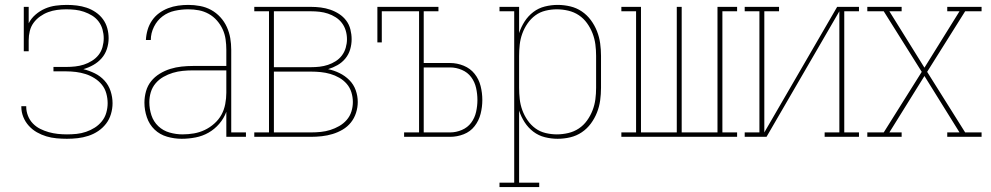

<svg xmlns="http://www.w3.org/2000/svg" viewBox="-20 -558 4040 783"><path d="M253 8Q232 8 210.5 6Q189 4 169 -2Q149 -8 130.5 -18.5Q112 -29 97.5 -45Q83 -61 75 -81Q67 -101 67 -122Q67 -123 67 -123.5Q67 -124 67 -125H87Q87 -124 87 -123.5Q87 -123 87 -122Q87 -104 94 -86Q101 -68 114 -54.5Q127 -41 144 -32.5Q161 -24 179 -19Q197 -14 215.5 -12Q234 -10 253 -10Q273 -10 292.5 -12Q312 -14 331 -20.5Q350 -27 366.5 -37.5Q383 -48 395.5 -63.5Q408 -79 413.5 -98.5Q419 -118 419 -137Q419 -157 413.5 -177Q408 -197 395.5 -212.5Q383 -228 365.5 -239Q348 -250 329 -256Q310 -262 290 -264.5Q270 -267 250 -267H198V-285H250Q268 -285 286.5 -287Q305 -289 322 -294.5Q339 -300 355 -310Q371 -320 382 -334Q393 -348 398 -366Q403 -384 403 -402Q403 -420 398 -438Q393 -456 382 -470.5Q371 -485 355.5 -494.5Q340 -504 322.5 -510Q305 -516 287 -518Q269 -520 250 -520Q250 -520 250 -520Q250 -520 250 -520Q231 -520 212.5 -517.5Q194 -515 176.5 -508.5Q159 -502 143.5 -491Q128 -480 117 -465Q106 -450 101.5 -431.5Q97 -413 97 -394V-349H77V-530H97V-463Q107 -483 125 -498.5Q143 -514 164 -523Q185 -532 207.5 -535Q230 -538 253 -538Q273 -538 293.5 -535.5Q314 -533 333.5 -526.5Q353 -520 370.5 -508Q388 -496 400 -479.5Q412 -463 417.5 -443Q423 -423 423 -402Q423 -402 423 -402Q423 -402 423 -402Q423 -380 416 -358.5Q409 -337 394.5 -320.5Q380 -304 360.5 -293Q341 -282 320 -276Q344 -270 366.5 -259Q389 -248 406 -229.5Q423 -211 431 -186.5Q439 -162 439 -137Q439 -115 432.5 -93Q426 -71 412.5 -53.5Q399 -36 380.5 -23.5Q362 -11 340.5 -4Q319 3 297 5.5Q275 8 253 8Z M721 8Q691 8 661.5 -0.5Q632 -9 610.5 -29.5Q589 -50 579 -79.5Q569 -109 569 -139Q569 -163 575.5 -186Q582 -209 596.5 -227Q611 -245 631.5 -257.5Q652 -270 674.5 -277Q697 -284 720.5 -286.5Q744 -289 767 -289H903V-355Q903 -376 900 -397.5Q897 -419 888 -438.5Q879 -458 864.5 -474.5Q850 -491 831 -501.5Q812 -512 791 -516Q770 -520 748 -520Q720 -520 692.5 -514Q665 -508 643 -491.5Q621 -475 608 -449Q595 -423 595 -395H575Q576 -416 582 -436.5Q588 -457 600 -474.5Q612 -492 629 -504.5Q646 -517 665.5 -524.5Q685 -532 706 -535Q727 -538 748 -538Q772 -538 796 -533.5Q820 -529 841 -517.5Q862 -506 878.5 -488Q895 -470 905 -448Q915 -426 919 -402.5Q923 -379 923 -355V-18H983V0H903V-102Q893 -75 874 -53Q855 -31 830.5 -17Q806 -3 777.5 2.5Q749 8 721 8ZM724 -10Q748 -10 771 -14Q794 -18 815 -28Q836 -38 854 -54Q872 -70 883 -90Q894 -110 898.5 -133.5Q903 -157 903 -180V-271H767Q746 -271 725.5 -269Q705 -267 685 -261Q665 -255 646.5 -244.5Q628 -234 614.5 -218Q601 -202 595 -182Q589 -162 589 -141Q589 -114 597.5 -88Q606 -62 625.5 -43.5Q645 -25 671.5 -17.5Q698 -10 724 -10Z M1017 0V-18H1077V-512H1017V-530H1248Q1268 -530 1288 -527.5Q1308 -525 1327 -518.5Q1346 -512 1363 -501Q1380 -490 1392 -474Q1404 -458 1409 -438Q1414 -418 1414 -398Q1414 -377 1408 -356.5Q1402 -336 1388.5 -319.5Q1375 -303 1356.5 -292.5Q1338 -282 1318 -276Q1342 -271 1364.5 -260Q1387 -249 1404.5 -231.5Q1422 -214 1430.5 -190.5Q1439 -167 1439 -142Q1439 -120 1432 -98Q1425 -76 1411 -58.5Q1397 -41 1377.5 -29.5Q1358 -18 1336.5 -11.5Q1315 -5 1292.5 -2.5Q1270 0 1248 0ZM1097 -284H1248Q1266 -284 1283.5 -286Q1301 -288 1317.5 -293.5Q1334 -299 1349 -308.5Q1364 -318 1374.5 -332Q1385 -346 1390 -363.5Q1395 -381 1395 -398Q1395 -416 1390 -433Q1385 -450 1374.5 -464Q1364 -478 1349 -487.5Q1334 -497 1317.5 -502.5Q1301 -508 1283.5 -510Q1266 -512 1248 -512H1097ZM1097 -18H1248Q1268 -18 1288 -20Q1308 -22 1327 -28Q1346 -34 1363.5 -44Q1381 -54 1394 -69Q1407 -84 1413 -103Q1419 -122 1419 -142Q1419 -162 1413 -181.5Q1407 -201 1394 -216Q1381 -231 1363.5 -241Q1346 -251 1327 -256.5Q1308 -262 1288 -264Q1268 -266 1248 -266H1097Z M1628 0V-18H1689V-512H1537V-385H1519V-530H1768V-512H1708V-301H1816Q1844 -301 1871 -290Q1898 -279 1915.5 -257Q1933 -235 1940 -207Q1947 -179 1947 -150Q1947 -122 1940 -94Q1933 -66 1915.5 -43.5Q1898 -21 1871 -10.5Q1844 0 1816 0ZM1708 -18H1816Q1840 -18 1863.5 -28Q1887 -38 1901.5 -57.5Q1916 -77 1921.5 -101.5Q1927 -126 1927 -150Q1927 -175 1921.5 -199.5Q1916 -224 1901.5 -243.5Q1887 -263 1863.5 -273Q1840 -283 1816 -283H1708Z M2017 205V187H2077V-512H2017V-530H2097V-423Q2105 -448 2119.5 -470.5Q2134 -493 2155 -509Q2176 -525 2202 -531.5Q2228 -538 2254 -538Q2280 -538 2305.5 -532Q2331 -526 2352.5 -511.5Q2374 -497 2389.5 -476Q2405 -455 2414.5 -431Q2424 -407 2427.5 -381.5Q2431 -356 2431 -330V-200Q2431 -174 2427.5 -148.5Q2424 -123 2414.5 -99Q2405 -75 2389.5 -54Q2374 -33 2352.5 -18.5Q2331 -4 2305.5 2Q2280 8 2254 8Q2228 8 2202 1.5Q2176 -5 2155 -21Q2134 -37 2119.5 -59.5Q2105 -82 2097 -107V187H2179V205ZM2251 -10Q2274 -10 2297.5 -15.5Q2321 -21 2340.5 -34Q2360 -47 2374 -66.5Q2388 -86 2396.5 -108Q2405 -130 2408 -153Q2411 -176 2411 -200V-330Q2411 -354 2408 -377Q2405 -400 2396.5 -422Q2388 -444 2374 -463.5Q2360 -483 2340.5 -496Q2321 -509 2297.5 -514.5Q2274 -520 2251 -520Q2228 -520 2205 -514.5Q2182 -509 2163.5 -495.5Q2145 -482 2131.5 -462.5Q2118 -443 2110 -421Q2102 -399 2099.5 -376Q2097 -353 2097 -330V-200Q2097 -177 2099.5 -154Q2102 -131 2110 -109Q2118 -87 2131.5 -67.5Q2145 -48 2163.5 -34.5Q2182 -21 2205 -15.5Q2228 -10 2251 -10Z M2514 0V-18H2574V-512H2514V-530H2594V-18H2740V-530H2760V-18H2906V-530H2986V-512H2926V-18H2986V0Z M3017 0V-18H3077V-512H3017V-530H3157V-512H3097V-18L3394 -530H3483V-512H3423V-18H3483V0H3343V-18H3403V-512L3106 0Z M3517 0V-18H3584L3739 -265L3584 -512H3517V-530H3657V-512H3607L3750 -282L3893 -512H3843V-530H3983V-512H3916L3761 -265L3916 -18H3983V0H3843V-18H3893L3750 -248L3607 -18H3657V0Z"/></svg>

Font: Iosevka Slab Thin
Style: Regular
Weight: 100
Monospace: yes
Designer: Belleve Invis
Foundry: Belleve Invis
Version: Version 11.1.0; ttfautohint (v1.8.3)